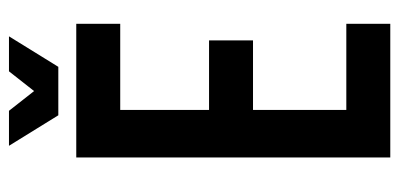

<svg xmlns="http://www.w3.org/2000/svg" viewBox="-251 -639 890 428"><g transform="rotate(-90 194.0 -425.0)"><path d="M259 -740H151L83 -850H161L205 -794L249 -850H327ZM355 -602H163V-404H318V-306H163V-98H355V0H57V-700H355Z"/></g></svg>

Font: Bebas Kai
Style: Regular
Weight: 400
Designer: Ryoichi Tsunekawa
Foundry: Dharma Type
Version: Version 1.001;PS 001.001;hotconv 1.0.70;makeotf.lib2.5.58329